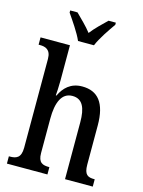

<svg xmlns="http://www.w3.org/2000/svg" viewBox="-139 -1036 834 1117"><g transform="rotate(15 278.5 -478.0)"><path d="M231 -796H327C345 -841 389 -905 416 -943V-956H372C342 -927 304 -891 278 -857C252 -891 214 -927 185 -956H141V-943C167 -905 212 -841 231 -796ZM16 0H260V-44H258C220 -44 192 -52 192 -111V-318C192 -414 218 -479 283 -479C344 -479 366 -429 366 -343V0H533V-44H531C492 -44 469 -53 469 -116V-351C469 -487 418 -547 324 -547C254 -547 215 -506 192 -457H188C189 -467 192 -509 192 -545V-760H15V-716H23C55 -716 89 -707 89 -650V-115C89 -53 59 -44 22 -44H16Z"/></g></svg>

Font: Noto Serif Condensed Medium
Style: Regular
Weight: 500
Width: 3
Designer: Monotype Design Team
Foundry: Monotype Imaging Inc.
Version: Version 2.015